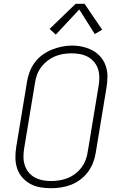

<svg xmlns="http://www.w3.org/2000/svg" viewBox="-20 -987 640 1015"><path d="M249 8Q220 8 191.5 3Q163 -2 139 -15.5Q115 -29 97 -50Q79 -71 70.5 -97Q62 -123 61.5 -152.5Q61 -182 66 -211L123 -556Q127 -582 137 -608Q147 -634 164 -657Q181 -680 204.5 -697Q228 -714 254 -724.5Q280 -735 306.5 -740.5Q333 -746 361 -746Q390 -746 418 -739.5Q446 -733 470 -720Q494 -707 512 -686Q530 -665 539 -638.5Q548 -612 548 -583Q548 -554 543 -524L486 -179Q482 -153 472 -127Q462 -101 445 -78Q428 -55 404.5 -37.5Q381 -20 355 -10Q329 0 302 4Q275 8 249 8ZM249 -30Q272 -30 294 -33.5Q316 -37 337.5 -45.5Q359 -54 378 -68.5Q397 -83 411 -102Q425 -121 433 -142.5Q441 -164 444 -186L501 -531Q505 -554 505 -577Q505 -600 498.5 -621Q492 -642 478 -659Q464 -676 444.5 -686.5Q425 -697 403 -701Q381 -705 358 -705Q335 -705 313.5 -701.5Q292 -698 270.5 -689Q249 -680 230.5 -665.5Q212 -651 198 -632.5Q184 -614 176 -592.5Q168 -571 165 -549L108 -204Q104 -181 104 -158.5Q104 -136 110.5 -115Q117 -94 130.5 -77Q144 -60 163 -49.5Q182 -39 204 -34.5Q226 -30 249 -30ZM275 -804 242 -834 380 -967H427L520 -830L481 -807L399 -937Z"/></svg>

Font: Iosevka Curly XLtEx
Style: Italic
Weight: 200
Width: 7
Italic angle: -9°
Monospace: yes
Designer: Belleve Invis
Foundry: Belleve Invis
Version: Version 11.1.0; ttfautohint (v1.8.3)